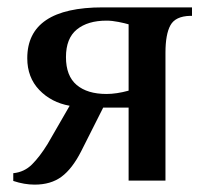

<svg xmlns="http://www.w3.org/2000/svg" viewBox="-20 -490 555 521"><path d="M16 1V-20Q46 -23 67 -44Q88 -65 109 -99L169 -203Q119 -212 86.5 -246Q54 -280 54 -332Q54 -470 259 -470H501V-447H496Q456 -446 442.5 -421.5Q429 -397 429 -347V0H329V-198H260L200 -79Q176 -32 147 -10.5Q118 11 74 11Q46 11 16 1ZM329 -244V-424Q319 -427 301.5 -430.5Q284 -434 269 -434Q218 -434 188.5 -410Q159 -386 159 -335Q159 -284 188 -259.5Q217 -235 269 -235Q296 -235 329 -244Z"/></svg>

Font: El Messiri Medium
Style: Regular
Weight: 500
Designer: Mohamed Gaber
Foundry: Kief Type Foundry
Version: Version 2.007